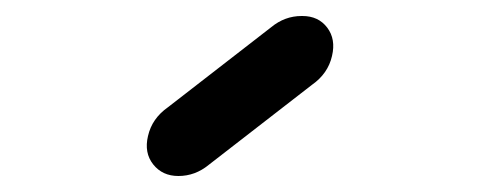

<svg xmlns="http://www.w3.org/2000/svg" viewBox="-20 -725 600 240"><path d="M358 -705Q378 -705 389 -690.5Q400 -676 395 -655Q390 -633 370 -619Q241 -519 241 -519Q224 -505 203 -505Q183 -505 171.5 -519.5Q160 -534 165 -555Q170 -577 190 -591Q319 -691 319 -691Q336 -705 357 -705Q357 -705 358 -705Z"/></svg>

Font: Brass Mono
Style: Italic
Weight: 400
Italic angle: -13°
Monospace: yes
Version: Version 1.100; ttfautohint (v1.8.3) -l 8 -r 50 -G 200 -x 14 